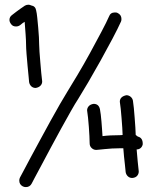

<svg xmlns="http://www.w3.org/2000/svg" viewBox="-20 -759 647 802"><path d="M555.7 -188.5Q577.1 -183.6 576.2 -156.2Q574.2 -146.5 567.4 -140.6Q560.5 -134.8 550.8 -134.8Q552.7 -109.4 555.2 -84.5Q557.6 -59.6 559.6 -43Q559.6 -32.2 552.7 -24.4Q545.9 -16.6 532.2 -15.6Q521.5 -15.6 514.2 -22.5Q506.8 -29.3 504.9 -40Q504.9 -41 503.9 -50.3Q502.9 -59.6 501.5 -73.7Q500 -87.9 498 -105.5Q496.1 -123 495.1 -139.6H478.5Q463.9 -139.6 447.8 -138.7Q431.6 -137.7 417.5 -136.2Q403.3 -134.8 393.6 -133.8Q383.8 -132.8 381.8 -132.8Q371.1 -132.8 362.8 -140.6Q354.5 -148.4 354.5 -160.2Q354.5 -171.9 353.5 -190.4Q352.5 -209 351.1 -229Q349.6 -249 347.7 -267.6Q345.7 -286.1 343.8 -297.9Q343.8 -307.6 350.6 -315.4Q357.4 -323.2 371.1 -325.2Q392.6 -325.2 397.5 -302.7Q399.4 -293.9 400.9 -280.3Q402.3 -266.6 403.8 -251.5Q405.3 -236.3 406.2 -220.2Q407.2 -204.1 408.2 -190.4Q422.9 -192.4 441.9 -193.4Q460.9 -194.3 478.5 -194.3Q487.3 -194.3 492.2 -195.3Q492.2 -207 490.7 -226.1Q489.3 -245.1 487.8 -265.1Q486.3 -285.2 484.4 -303.7Q482.4 -322.3 480.5 -334Q480.5 -355.5 507.8 -361.3Q517.6 -361.3 525.4 -355Q533.2 -348.6 535.2 -338.9Q537.1 -327.1 539.1 -307.6Q541 -288.1 542.5 -267.1Q543.9 -246.1 545.4 -226.6Q546.9 -207 546.9 -195.3ZM470.7 -705.1Q487.3 -697.3 487.3 -679.7Q487.3 -672.9 485.4 -668.9Q473.6 -642.6 450.2 -598.1Q426.8 -553.7 400.4 -506.3Q374 -459 348.6 -415.5Q323.2 -372.1 306.6 -345.7Q294.9 -328.1 276.4 -295.4Q257.8 -262.7 236.3 -223.6Q214.8 -184.6 192.9 -143.6Q170.9 -102.5 153.3 -69.3Q135.7 -36.1 124 -14.6Q112.3 6.8 112.3 7.8Q104.5 22.5 87.9 22.5Q81.1 22.5 75.2 19.5Q60.5 11.7 60.5 -4.9Q60.5 -11.7 63.5 -17.6Q65.4 -20.5 77.1 -43Q88.9 -65.4 106.9 -99.1Q125 -132.8 147 -173.3Q168.9 -213.9 190.4 -252.9Q211.9 -292 230.5 -324.2Q249 -356.4 260.7 -375Q278.3 -403.3 304.2 -446.8Q330.1 -490.2 355.5 -536.6Q380.9 -583 402.8 -624.5Q424.8 -666 435.5 -690.4Q441.4 -707 460 -707Q467.8 -707 470.7 -705.1ZM83 -668Q78.1 -665 74.7 -662.6Q71.3 -660.2 69.3 -658.2Q66.4 -655.3 64.5 -654.3Q56.6 -648.4 46.9 -648.4Q33.2 -648.4 26.4 -658.2Q19.5 -667 19.5 -675.8Q19.5 -688.5 30.3 -696.3Q31.2 -697.3 47.4 -709.5Q63.5 -721.7 84 -735.4Q90.8 -739.3 98.6 -739.3Q104.5 -739.3 110.4 -736.3Q127.9 -733.4 130.9 -715.8Q133.8 -704.1 135.7 -684.6Q137.7 -665 139.6 -644Q141.6 -623 142.6 -603.5Q143.6 -584 143.6 -572.3Q143.6 -562.5 145 -542.5Q146.5 -522.5 148.4 -499.5Q150.4 -476.6 152.3 -454.6Q154.3 -432.6 156.2 -418.9Q156.2 -408.2 148.9 -400.9Q141.6 -393.6 128.9 -391.6Q118.2 -391.6 110.8 -398.4Q103.5 -405.3 101.6 -416Q101.6 -418 99.6 -438Q97.7 -458 95.2 -483.4Q92.8 -508.8 90.8 -534.2Q88.9 -559.6 88.9 -572.3Q88.9 -588.9 86.9 -616.2Q85 -643.6 83 -668Z"/></svg>

Font: Coming Soon
Style: Regular
Weight: 400
Designer: Dathan Boardman
Foundry: Open Window
Version: Version 1.000